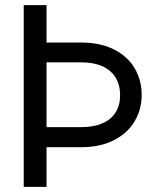

<svg xmlns="http://www.w3.org/2000/svg" viewBox="-20 -727 641 747"><path d="M161.1 -707V0H72.3V-707ZM531.2 -357.4Q531.2 -300.8 503.4 -254.4Q475.6 -208 422.4 -181.2Q369.1 -154.3 295.9 -154.3H114.3V-232.4H295.9Q344.7 -232.4 378.4 -247.1Q412.1 -261.7 429.7 -289.6Q447.3 -317.4 447.3 -356.4Q447.3 -396.5 429.7 -425.3Q412.1 -454.1 378.4 -469.2Q344.7 -484.4 295.9 -484.4H114.3V-561.5H295.9Q370.1 -561.5 423.3 -534.7Q476.6 -507.8 503.9 -461.4Q531.2 -415 531.2 -357.4Z"/></svg>

Font: WEMIX Pretendard Variable
Style: Regular
Weight: 400
Designer: Base glyphs from Inter by Rasmus Andersson; Hangeul glyphs from Noto Sans CJK(Source Han Sans) by Jang Soo-young and Kan
Foundry: Kil Hyung-jin
Version: Version 1.000;Glyphs 3.2 (3208)